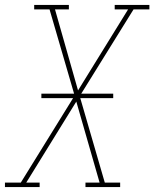

<svg xmlns="http://www.w3.org/2000/svg" viewBox="-57 -755 623 775"><path d="M-37 0V-18H27L238 -359H110V-377H242L143 -717H81V-735H221V-717H165L258 -390L460 -717H406V-735H546V-717H482L271 -377H400V-359H267L366 -18H428V0H288V-18H345L251 -345L49 -18H103V0Z"/></svg>

Font: Iosevka Slab Thin
Style: Italic
Weight: 100
Italic angle: -9°
Monospace: yes
Designer: Belleve Invis
Foundry: Belleve Invis
Version: Version 11.1.1; ttfautohint (v1.8.3)